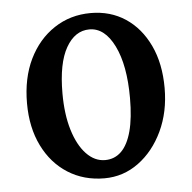

<svg xmlns="http://www.w3.org/2000/svg" viewBox="-46 -628 684 684"><g transform="rotate(-5 295.5 -286.5)"><path d="M300.8 8.8Q227.5 8.8 170.4 -27.3Q113.3 -63.5 81.1 -128.9Q48.8 -194.3 48.8 -281.2Q48.8 -371.1 81.5 -438.5Q114.3 -505.9 171.9 -543.9Q229.5 -582 302.7 -582Q373 -582 426.8 -546.4Q480.5 -510.7 511.2 -445.8Q542 -380.9 542 -293Q542 -208 509.8 -139.6Q477.5 -71.3 422.9 -31.2Q368.2 8.8 300.8 8.8ZM308.6 -55.7Q342.8 -55.7 366.7 -79.1Q390.6 -102.5 403.3 -149.9Q416 -197.3 416 -268.6Q416 -385.7 381.8 -455.1Q347.7 -524.4 293 -524.4Q241.2 -524.4 209.5 -468.8Q177.7 -413.1 177.7 -305.7Q177.7 -230.5 194.8 -174.3Q211.9 -118.2 241.7 -86.9Q271.5 -55.7 308.6 -55.7Z"/></g></svg>

Font: Crimson Pro SemiBold
Style: Regular
Weight: 600
Designer: Jacques Le Bailly
Foundry: Baron von Fonthausen
Version: Version 1.003